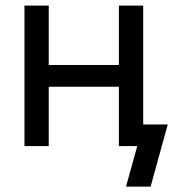

<svg xmlns="http://www.w3.org/2000/svg" viewBox="-20 -528 626 694"><path d="M453.6 0H476.1L435.5 146.5H524.4L586.4 -78.1H453.6ZM68.4 -507.8V0H156.2V-214.4H409.7V0H497.6V-507.8H409.7V-293H156.2V-507.8Z"/></svg>

Font: Giphurs
Style: Regular
Weight: 400
Version: Version 2.010